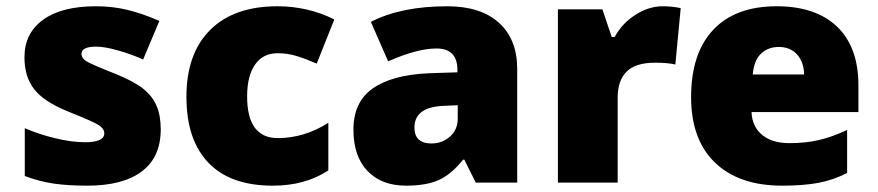

<svg xmlns="http://www.w3.org/2000/svg" viewBox="-20 -583 2803 613"><path d="M493.2 -169.9Q493.2 -81.1 432.6 -35.6Q372.1 9.8 258.8 9.8Q197.3 9.8 151.9 3.2Q106.4 -3.4 59.1 -21V-173.8Q103.5 -154.3 156.5 -141.6Q209.5 -128.9 251 -128.9Q313 -128.9 313 -157.2Q313 -171.9 295.7 -183.3Q278.3 -194.8 194.8 -228Q118.7 -259.3 88.4 -299.1Q58.1 -338.9 58.1 -399.9Q58.1 -477.1 117.7 -520Q177.2 -563 286.1 -563Q340.8 -563 388.9 -551Q437 -539.1 488.8 -516.1L437 -393.1Q398.9 -410.2 356.4 -422.1Q314 -434.1 287.1 -434.1Q240.2 -434.1 240.2 -411.1Q240.2 -397 256.6 -387Q272.9 -377 351.1 -346.2Q409.2 -322.3 437.7 -299.3Q466.3 -276.4 479.7 -245.4Q493.2 -214.4 493.2 -169.9Z M851.1 9.8Q715.3 9.8 645.3 -63.5Q575.2 -136.7 575.2 -273.9Q575.2 -411.6 650.9 -487.3Q726.6 -563 866.2 -563Q962.4 -563 1047.4 -521L991.2 -379.9Q956.5 -395 927.2 -404.1Q897.9 -413.1 866.2 -413.1Q819.8 -413.1 794.4 -377Q769 -340.8 769 -274.9Q769 -142.1 867.2 -142.1Q951.2 -142.1 1028.3 -190.9V-39.1Q954.6 9.8 851.1 9.8Z M1499 0 1462.4 -73.2H1458.5Q1419.9 -25.4 1379.9 -7.8Q1339.8 9.8 1276.4 9.8Q1198.2 9.8 1153.3 -37.1Q1108.4 -84 1108.4 -168.9Q1108.4 -257.3 1169.9 -300.5Q1231.4 -343.8 1348.1 -349.1L1440.4 -352.1V-359.9Q1440.4 -428.2 1373 -428.2Q1312.5 -428.2 1219.2 -387.2L1164.1 -513.2Q1260.7 -563 1408.2 -563Q1514.6 -563 1573 -510.3Q1631.3 -457.5 1631.3 -362.8V0ZM1357.4 -125Q1392.1 -125 1416.7 -147Q1441.4 -168.9 1441.4 -204.1V-247.1L1397.5 -245.1Q1303.2 -241.7 1303.2 -175.8Q1303.2 -125 1357.4 -125Z M2095.2 -563Q2120.1 -563 2142.6 -559.1L2153.3 -557.1L2136.2 -377Q2112.8 -382.8 2071.3 -382.8Q2008.8 -382.8 1980.5 -354.2Q1952.1 -325.7 1952.1 -272V0H1761.2V-553.2H1903.3L1933.1 -464.8H1942.4Q1966.3 -508.8 2009 -535.9Q2051.8 -563 2095.2 -563Z M2477.5 9.8Q2339.4 9.8 2262.9 -63.7Q2186.5 -137.2 2186.5 -272.9Q2186.5 -413.1 2257.3 -488Q2328.1 -563 2459.5 -563Q2584.5 -563 2652.6 -497.8Q2720.7 -432.6 2720.7 -310.1V-225.1H2379.4Q2381.3 -178.7 2413.3 -152.3Q2445.3 -126 2500.5 -126Q2550.8 -126 2593 -135.5Q2635.3 -145 2684.6 -168V-30.8Q2639.6 -7.8 2591.8 1Q2543.9 9.8 2477.5 9.8ZM2466.3 -433.1Q2432.6 -433.1 2409.9 -411.9Q2387.2 -390.6 2383.3 -345.2H2547.4Q2546.4 -385.3 2524.7 -409.2Q2502.9 -433.1 2466.3 -433.1Z"/></svg>

Font: Sahel Black FD
Style: Black-FD
Weight: 900
Foundry: Saber Rastikerdar (saber.rastikerdar@gmail.com)
Version: Version 3.3.1